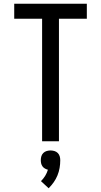

<svg xmlns="http://www.w3.org/2000/svg" viewBox="-20 -755 540 1026"><path d="M205 0V-655H56V-735H444V-655H295V0ZM240 251 199 213Q212 200 221.5 184.5Q231 169 236 152Q228 150 220 145.5Q212 141 207 134Q202 127 200 118.5Q198 110 198 101Q198 90 201 80Q204 70 211.5 62.5Q219 55 229.5 52Q240 49 250 49Q260 49 270.5 52Q281 55 288.5 62.5Q296 70 299 80Q302 90 302 101Q302 122 298.5 142.5Q295 163 287 182.5Q279 202 267 219Q255 236 240 251Z"/></svg>

Font: Iosevka Bendy Medium
Style: Regular
Weight: 500
Monospace: yes
Designer: Belleve Invis
Foundry: Belleve Invis
Version: Version 30.1.2